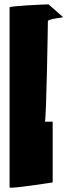

<svg xmlns="http://www.w3.org/2000/svg" viewBox="-20 -745 354 882"><path d="M24 116C24 124 222 93 222 93V-186H186C193 -186 200 -638 200 -648C200 -658 278 -666 270 -666L203 -725C192 -725 24 -718 24 -711Z"/></svg>

Font: Ampere
Style: UltCnd
Weight: 400
Version: Version 1